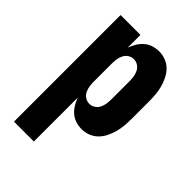

<svg xmlns="http://www.w3.org/2000/svg" viewBox="-218 -624 936 936"><g transform="rotate(45 250.0 -156.5)"><path d="M56 215V-520H193V-432Q200 -452 211 -470Q222 -488 237.5 -501.5Q253 -515 273.5 -521.5Q294 -528 314 -528Q338 -528 360 -519.5Q382 -511 398.5 -494.5Q415 -478 425.5 -456.5Q436 -435 442 -412.5Q448 -390 450 -366.5Q452 -343 452 -320V-200Q452 -177 450 -153.5Q448 -130 442 -107.5Q436 -85 425.5 -63.5Q415 -42 398.5 -25.5Q382 -9 360 -0.5Q338 8 314 8Q294 8 273.5 1.5Q253 -5 237.5 -18.5Q222 -32 211 -50Q200 -68 193 -88V215ZM254 -106Q270 -106 283.5 -115Q297 -124 304 -138.5Q311 -153 313 -168.5Q315 -184 315 -200V-320Q315 -336 313 -351.5Q311 -367 304 -381.5Q297 -396 283.5 -405Q270 -414 254 -414Q238 -414 224.5 -405Q211 -396 204 -381.5Q197 -367 195 -351.5Q193 -336 193 -320V-200Q193 -184 195 -168.5Q197 -153 204 -138.5Q211 -124 224.5 -115Q238 -106 254 -106Z"/></g></svg>

Font: Iosevka Term Curly Heavy
Style: Regular
Weight: 900
Designer: Belleve Invis
Foundry: Belleve Invis
Version: Version 32.3.0